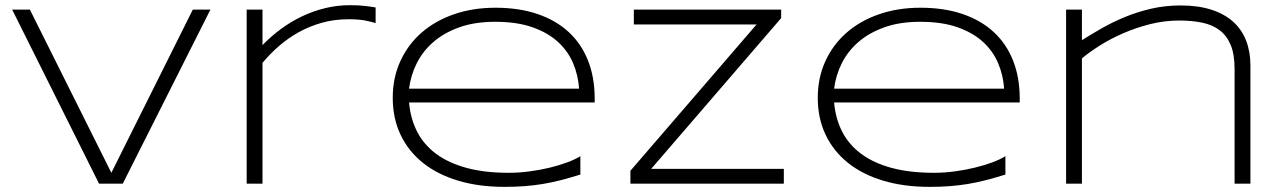

<svg xmlns="http://www.w3.org/2000/svg" viewBox="-20 -708 4949 740"><path d="M453.1 0H361.8L26.9 -670.9H95.2L409.2 -42L723.1 -670.9H791Z M1427.7 -619.1Q1413.6 -623.5 1388.4 -628.7Q1363.3 -633.8 1323.7 -633.8Q1269 -633.8 1220.9 -620.4Q1172.9 -606.9 1131.6 -584Q1090.3 -561 1055.2 -530.5Q1020 -500 991.7 -465.8V0H930.7V-670.9H991.7V-534.2Q1024.4 -567.9 1062.7 -596.2Q1101.1 -624.5 1143.6 -644.8Q1186 -665 1232.7 -676.5Q1279.3 -688 1329.1 -688Q1346.2 -688 1359.9 -687.3Q1373.5 -686.5 1385 -685.3Q1396.5 -684.1 1406.7 -682.6Q1417 -681.2 1427.7 -679.2V-619.1Z M2216.8 -35.2Q2175.8 -22.5 2140.6 -13.4Q2105.5 -4.4 2071.3 1.2Q2037.1 6.8 2001.7 9.5Q1966.3 12.2 1923.8 12.2Q1825.2 12.2 1745.6 -11.7Q1666 -35.6 1610.1 -80.3Q1554.2 -125 1523.9 -188.5Q1493.7 -252 1493.7 -331.1Q1493.7 -407.7 1522.7 -471.7Q1551.8 -535.6 1604 -581.5Q1656.2 -627.4 1729 -652.8Q1801.8 -678.2 1889.6 -678.2Q1981 -678.2 2052.2 -653.8Q2123.5 -629.4 2172.4 -584Q2221.2 -538.6 2246.6 -473.9Q2272 -409.2 2272 -328.1V-313H1556.6Q1562 -250.5 1587.9 -200.2Q1613.8 -149.9 1661.4 -114.7Q1709 -79.6 1778.6 -60.8Q1848.1 -42 1940.9 -42Q1980.5 -42 2021 -47.4Q2061.5 -52.7 2098.6 -61.8Q2135.7 -70.8 2166.5 -82.3Q2197.3 -93.8 2216.8 -106ZM2211.9 -366.2Q2208.5 -417.5 2189 -464.1Q2169.4 -510.7 2130.6 -546.4Q2091.8 -582 2032 -603Q1972.2 -624 1888.7 -624Q1810.1 -624 1751 -603Q1691.9 -582 1650.9 -546.6Q1609.9 -511.2 1586.4 -464.6Q1563 -418 1556.6 -366.2Z M2409.7 0V-49.8L2896 -613.8H2422.9V-670.9H2990.7V-638.2L2489.7 -57.1H3001V0Z M3855 -35.2Q3814 -22.5 3778.8 -13.4Q3743.7 -4.4 3709.5 1.2Q3675.3 6.8 3639.9 9.5Q3604.5 12.2 3562 12.2Q3463.4 12.2 3383.8 -11.7Q3304.2 -35.6 3248.3 -80.3Q3192.4 -125 3162.1 -188.5Q3131.8 -252 3131.8 -331.1Q3131.8 -407.7 3160.9 -471.7Q3189.9 -535.6 3242.2 -581.5Q3294.4 -627.4 3367.2 -652.8Q3439.9 -678.2 3527.8 -678.2Q3619.1 -678.2 3690.4 -653.8Q3761.7 -629.4 3810.5 -584Q3859.4 -538.6 3884.8 -473.9Q3910.2 -409.2 3910.2 -328.1V-313H3194.8Q3200.2 -250.5 3226.1 -200.2Q3252 -149.9 3299.6 -114.7Q3347.2 -79.6 3416.7 -60.8Q3486.3 -42 3579.1 -42Q3618.7 -42 3659.2 -47.4Q3699.7 -52.7 3736.8 -61.8Q3773.9 -70.8 3804.7 -82.3Q3835.4 -93.8 3855 -106ZM3850.1 -366.2Q3846.7 -417.5 3827.1 -464.1Q3807.6 -510.7 3768.8 -546.4Q3730 -582 3670.2 -603Q3610.4 -624 3526.9 -624Q3448.2 -624 3389.2 -603Q3330.1 -582 3289.1 -546.6Q3248 -511.2 3224.6 -464.6Q3201.2 -418 3194.8 -366.2Z M4738.3 0V-442.9Q4738.3 -498.5 4723.4 -534.4Q4708.5 -570.3 4680.9 -591.3Q4653.3 -612.3 4613.8 -620.6Q4574.2 -628.9 4524.9 -628.9Q4467.8 -628.9 4412.8 -615Q4357.9 -601.1 4309.1 -579.8Q4260.3 -558.6 4219.2 -532.7Q4178.2 -506.8 4149.9 -482.9V0H4088.9V-670.9H4149.9V-553.2Q4184.1 -574.7 4225.3 -598.4Q4266.6 -622.1 4314.2 -641.8Q4361.8 -661.6 4416 -674.3Q4470.2 -687 4530.3 -687Q4598.1 -687 4648.7 -670.7Q4699.2 -654.3 4732.7 -624.3Q4766.1 -594.2 4782.7 -551.5Q4799.3 -508.8 4799.3 -456.1V0Z"/></svg>

Font: Syncopate
Style: Regular
Weight: 400
Width: 7
Version: Version 001.001